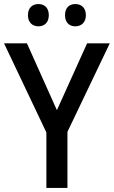

<svg xmlns="http://www.w3.org/2000/svg" viewBox="-20 -928 562 948"><path d="M118 -853C118 -816 141 -798 170 -798C198 -798 221 -816 221 -853C221 -891 198 -908 170 -908C141 -908 118 -891 118 -853ZM301 -853C301 -816 323 -798 352 -798C380 -798 404 -816 404 -853C404 -891 380 -908 352 -908C323 -908 301 -891 301 -853ZM261 -384 113 -714H0L209 -274V0H313V-277L522 -714H410Z"/></svg>

Font: Noto Sans Arabic SemCond Med
Style: Regular
Weight: 500
Width: 4
Designer: Monotype Design Team, Nadine Chahine, Nizar Qandah and Khaled Hosny
Foundry: Monotype Imaging Inc.
Version: Version 2.012